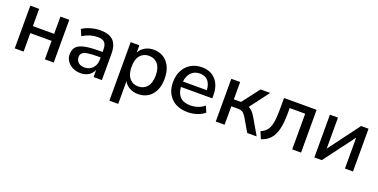

<svg xmlns="http://www.w3.org/2000/svg" viewBox="-20 -1189 4055 2060"><g transform="rotate(20 2007.0 -158.5)"><path d="M76 0V-488H177V-291H420V-488H521V0H420V-211H177V0Z M829 9Q778 9 738 -11Q698 -31 674.5 -65Q651 -99 651 -142Q651 -196 678.5 -227Q706 -258 769.5 -272Q833 -286 941 -286H975V-312Q975 -369 951 -394Q927 -419 872 -419Q830 -419 788 -406.5Q746 -394 702 -367L671 -438Q709 -465 766 -481Q823 -497 875 -497Q975 -497 1023 -449.5Q1071 -402 1071 -301V0H976V-81Q958 -39 920 -15Q882 9 829 9ZM849 -63Q903 -63 939 -101Q975 -139 975 -197V-224H942Q869 -224 827.5 -217Q786 -210 768.5 -193.5Q751 -177 751 -148Q751 -110 777 -86.5Q803 -63 849 -63Z M1222 180V-488H1321V-405Q1342 -447 1385 -472Q1428 -497 1484 -497Q1549 -497 1597.5 -466Q1646 -435 1672.5 -378.5Q1699 -322 1699 -244Q1699 -166 1672.5 -109Q1646 -52 1597.5 -21.5Q1549 9 1484 9Q1430 9 1387.5 -14.5Q1345 -38 1323 -79V180ZM1459 -69Q1522 -69 1559.5 -114Q1597 -159 1597 -244Q1597 -329 1559.5 -373.5Q1522 -418 1459 -418Q1396 -418 1358.5 -373.5Q1321 -329 1321 -244Q1321 -159 1358.5 -114Q1396 -69 1459 -69Z M2053 9Q1933 9 1864 -58.5Q1795 -126 1795 -243Q1795 -318 1825.5 -375.5Q1856 -433 1910 -465Q1964 -497 2034 -497Q2135 -497 2193 -432.5Q2251 -368 2251 -255V-221H1893Q1904 -69 2054 -69Q2096 -69 2136.5 -82Q2177 -95 2213 -125L2243 -55Q2210 -25 2158 -8Q2106 9 2053 9ZM2038 -426Q1975 -426 1938 -387Q1901 -348 1893 -283H2166Q2163 -351 2130 -388.5Q2097 -426 2038 -426Z M2371 0V-488H2472V-290H2554L2705 -488H2815L2650 -269Q2674 -258 2694.5 -235.5Q2715 -213 2737 -174L2838 0H2730L2645 -146Q2622 -185 2600.5 -198Q2579 -211 2541 -211H2472V0Z M2891 13 2857 -67Q2901 -85 2926 -116.5Q2951 -148 2962 -204.5Q2973 -261 2973 -351V-488H3345V0H3244V-407H3067V-348Q3067 -238 3049 -165Q3031 -92 2992.5 -49.5Q2954 -7 2891 13Z M3497 0V-488H3589V-134L3853 -488H3938V0H3846V-353L3582 0Z"/></g></svg>

Font: Nunito Sans SemiBold
Style: Regular
Weight: 600
Designer: Vernon Adams
Foundry: Vernon Adams
Version: Version 3.101; ttfautohint (v1.8.4.7-5d5b);gftools[0.9.27]